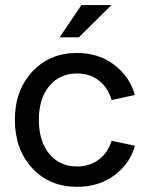

<svg xmlns="http://www.w3.org/2000/svg" viewBox="-20 -722 577 750"><path d="M38.1 -253.9Q38.1 -368.7 106 -441.9Q173.8 -515.1 280.8 -515.1Q365.7 -515.1 426.5 -468.5Q487.3 -421.9 506.8 -351.1L416 -331.1Q401.9 -379.9 366.2 -407.5Q330.6 -435.1 280.8 -435.1Q213.4 -435.1 172.6 -386Q131.8 -336.9 131.8 -253.9Q131.8 -170.4 172.4 -121.1Q212.9 -71.8 280.8 -71.8Q330.1 -71.8 365.5 -98.1Q400.9 -124.5 416 -171.9L506.8 -152.8Q488.3 -83 427.2 -37.6Q366.2 7.8 280.8 7.8Q173.3 7.8 105.7 -65.4Q38.1 -138.7 38.1 -253.9ZM297.9 -702.1H415L288.1 -576.2H212.9Z"/></svg>

Font: LT Superior Med
Style: Regular
Weight: 500
Designer: Daniel Lyons
Foundry: LyonsType
Version: Version 1.000